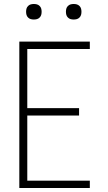

<svg xmlns="http://www.w3.org/2000/svg" viewBox="-20 -944 540 964"><path d="M77 0V-735H431V-698H117V-401H377V-364H117V-37H431V0ZM350 -846Q342 -846 334.5 -848Q327 -850 321 -856Q315 -862 313 -869.5Q311 -877 311 -885Q311 -893 313 -900.5Q315 -908 321 -914Q327 -920 334.5 -922Q342 -924 350 -924Q358 -924 365.5 -922Q373 -920 379 -914Q385 -908 387 -900.5Q389 -893 389 -885Q389 -877 387 -869.5Q385 -862 379 -856Q373 -850 365.5 -848Q358 -846 350 -846ZM150 -846Q142 -846 134.5 -848Q127 -850 121 -856Q115 -862 113 -869.5Q111 -877 111 -885Q111 -893 113 -900.5Q115 -908 121 -914Q127 -920 134.5 -922Q142 -924 150 -924Q158 -924 165.5 -922Q173 -920 179 -914Q185 -908 187 -900.5Q189 -893 189 -885Q189 -877 187 -869.5Q185 -862 179 -856Q173 -850 165.5 -848Q158 -846 150 -846Z"/></svg>

Font: Zed Sans Extralight
Style: Regular
Weight: 200
Designer: Belleve Invis
Foundry: Belleve Invis
Version: Version 1.0.0; ttfautohint (v1.8.4)